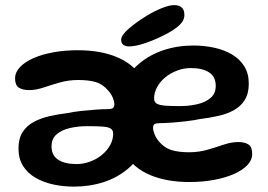

<svg xmlns="http://www.w3.org/2000/svg" viewBox="-20 -702 1021 732"><path d="M277 -510.5Q362.5 -510.5 425.2 -484.5Q488 -458.5 522.5 -404.8Q557 -351 557 -267.5Q557 -199 533.8 -147.2Q510.5 -95.5 470 -60.5Q429.5 -25.5 376 -8Q322.5 9.5 262 9.5Q220.5 9.5 182.8 1.2Q145 -7 115 -24.5Q85 -42 67.8 -69.5Q50.5 -97 50.5 -135.5Q50.5 -173.5 65.8 -197.8Q81 -222 107.5 -236.5Q134 -251 167.5 -258.8Q201 -266.5 238 -271Q258.5 -275.5 287.8 -278.8Q317 -282 344.8 -284Q372.5 -286 389.5 -286Q404.5 -286 410.2 -290Q416 -294 416 -304Q416 -315 410 -329.5Q404 -344 392.5 -356.5Q372.5 -381 345.2 -389Q318 -397 278.5 -397Q241 -397 208 -387.5Q175 -378 145.8 -368.2Q116.5 -358.5 91 -358.5Q66.5 -358.5 52 -367.8Q37.5 -377 37.5 -403Q37.5 -426.5 56.2 -446.2Q75 -466 108 -480.5Q141 -495 184.5 -502.8Q228 -510.5 277 -510.5ZM312.5 -221Q278 -221 247 -214Q216 -207 196.2 -190.2Q176.5 -173.5 176.5 -144Q176.5 -109.5 202 -93Q227.5 -76.5 271.5 -76.5Q298 -76.5 323.2 -85.8Q348.5 -95 368.2 -111.2Q388 -127.5 399.8 -148.5Q411.5 -169.5 411.5 -192.5Q411.5 -206 401.8 -212Q392 -218 370.2 -219.5Q348.5 -221 312.5 -221ZM702.5 -8Q617 -8 554 -34Q491 -60 456.8 -114Q422.5 -168 422.5 -251Q422.5 -320 445.5 -371.8Q468.5 -423.5 509.2 -458.2Q550 -493 603.5 -510.8Q657 -528.5 717.5 -528.5Q758.5 -528.5 796.5 -520.2Q834.5 -512 864.2 -494.5Q894 -477 911.2 -449.5Q928.5 -422 928.5 -383Q928.5 -345.5 913.2 -321Q898 -296.5 871.8 -282Q845.5 -267.5 811.8 -260Q778 -252.5 741.5 -248Q721 -243.5 691.8 -240Q662.5 -236.5 634.5 -234.5Q606.5 -232.5 590 -232.5Q575 -232.5 569.2 -228.8Q563.5 -225 563.5 -214.5Q563.5 -204 569.5 -189.5Q575.5 -175 586.5 -162Q607 -138 634 -129.8Q661 -121.5 701 -121.5Q738 -121.5 771.2 -131.2Q804.5 -141 833.8 -150.8Q863 -160.5 888.5 -160.5Q913 -160.5 927.2 -151.2Q941.5 -142 941.5 -115.5Q941.5 -92 922.8 -72.2Q904 -52.5 871.2 -38.2Q838.5 -24 795 -16Q751.5 -8 702.5 -8ZM666.5 -297.5Q701.5 -297.5 732.5 -304.8Q763.5 -312 783 -328.8Q802.5 -345.5 802.5 -374.5Q802.5 -409.5 777.2 -426Q752 -442.5 707.5 -442.5Q681 -442.5 656 -433.2Q631 -424 611 -407.8Q591 -391.5 579.2 -370.5Q567.5 -349.5 567.5 -326Q567.5 -313 577.5 -307Q587.5 -301 609.2 -299.2Q631 -297.5 666.5 -297.5ZM472 -525Q459 -525 450.5 -531Q442 -537 442 -550.5Q442 -567.5 470 -592Q498 -616.5 539.5 -642Q567.5 -659 596.2 -670.8Q625 -682.5 644 -682.5Q662.5 -682.5 672.8 -673.5Q683 -664.5 683 -645Q683 -623.5 662.8 -605Q642.5 -586.5 607.5 -569Q572.5 -551 534.8 -538Q497 -525 472 -525Z"/></svg>

Font: Gluten Medium
Style: Regular
Weight: 500
Designer: Tyler Finck
Foundry: Etcetera Type Company
Version: Version 1.300